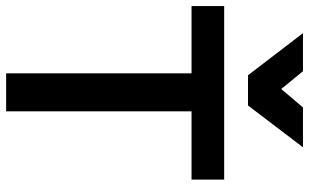

<svg xmlns="http://www.w3.org/2000/svg" viewBox="-220 -797 1008 626"><g transform="rotate(90 284.0 -484.0)"><path d="M314.9 -788.6 451.2 -967.8H321.3L261.2 -897L203.1 -967.8H79.1L216.3 -788.6ZM334 0V-604.5H556.6V-710.9H-9.3V-604.5H210V0Z"/></g></svg>

Font: Ride
Style: Bold
Weight: 700
Version: Version 3.000